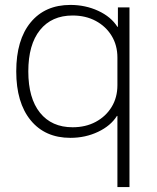

<svg xmlns="http://www.w3.org/2000/svg" viewBox="-20 -550 638 780"><path d="M457 210V-79H455Q430 -39 378.5 -14.5Q327 10 266 10Q163 10 104.5 -61.5Q46 -133 46 -260Q46 -388 104.5 -459Q163 -530 266 -530Q327 -530 379 -506Q431 -482 457 -441H459V-520H506V210ZM275 -33Q328 -33 369 -55Q410 -77 433.5 -115.5Q457 -154 457 -204V-316Q457 -366 433.5 -404.5Q410 -443 369 -465Q328 -487 275 -487Q190 -487 142.5 -428Q95 -369 95 -260Q95 -151 142.5 -92Q190 -33 275 -33Z"/></svg>

Font: M PLUS 1 Thin Light
Style: Regular
Weight: 300
Version: Version 1.001